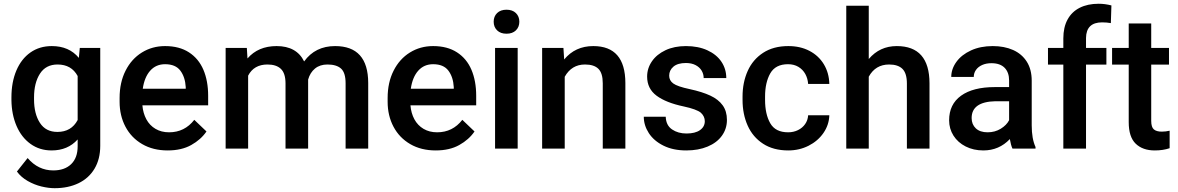

<svg xmlns="http://www.w3.org/2000/svg" viewBox="-20 -780 6187 1008"><path d="M68.8 120.6 125 49.8Q180.7 114.7 259.8 114.7Q319.3 114.7 353.5 81.8Q387.7 48.8 387.7 -12.2V-47.9Q335.9 9.8 251 9.8Q188 9.8 140.4 -24.4Q92.8 -58.6 66.9 -118.7Q41 -178.7 40 -254.4V-268.6Q40 -348.6 65.9 -409.7Q91.8 -470.7 139.6 -504.4Q187.5 -538.1 252 -538.1Q342.8 -538.1 394 -476.1L398.9 -528.3H506.3V-14.6Q506.3 55.2 476.3 105.5Q446.3 155.8 392.1 181.9Q337.9 208 266.6 208Q234.9 208 197.5 199Q160.2 189.9 125.5 170.2Q90.8 150.4 68.8 120.6ZM158.7 -258.3Q158.7 -182.6 189.5 -135Q220.2 -87.4 281.2 -87.4Q354.5 -87.4 387.7 -149.9V-380.9Q355 -441.4 282.2 -441.4Q220.7 -441.4 189.7 -393.1Q158.7 -344.7 158.7 -268.6Z M1064 -89.8Q1034.7 -46.9 983.9 -18.6Q933.1 9.8 860.4 9.8Q783.7 9.8 726.6 -23.4Q669.4 -56.6 638.7 -114.7Q607.9 -172.9 607.9 -245.6V-265.6Q607.9 -347.2 639.2 -408.9Q670.4 -470.7 724.9 -504.4Q779.3 -538.1 846.7 -538.1Q921.4 -538.1 972.2 -505.1Q1022.9 -472.2 1047.9 -413.6Q1072.8 -355 1072.8 -277.3V-227.1H727.5Q731 -186 748.3 -153.8Q765.6 -121.6 796.4 -103.5Q827.1 -85.4 867.7 -85.4Q949.2 -85.4 1000 -150.9ZM729.5 -314H955.1V-322.8Q952.1 -375.5 926.8 -409.2Q901.4 -442.9 846.7 -442.9Q798.8 -442.9 768.6 -408.9Q738.3 -375 729.5 -314Z M1282.7 -382.8V0H1164.6V-528.3H1275.9L1279.3 -473.1Q1335.4 -538.1 1432.1 -538.1Q1537.1 -538.1 1576.7 -457.5Q1634.8 -538.1 1739.3 -538.1Q1912.6 -538.1 1913.1 -344.7V0H1794.4V-342.8Q1794.4 -398.4 1770.5 -419.9Q1746.6 -441.4 1699.2 -441.4Q1659.7 -441.4 1633.8 -420.2Q1607.9 -398.9 1597.7 -362.3V0H1479V-341.8Q1479 -395 1454.8 -418.2Q1430.7 -441.4 1384.3 -441.4Q1313 -441.4 1282.7 -382.8Z M2471.2 -89.8Q2441.9 -46.9 2391.1 -18.6Q2340.3 9.8 2267.6 9.8Q2190.9 9.8 2133.8 -23.4Q2076.7 -56.6 2045.9 -114.7Q2015.1 -172.9 2015.1 -245.6V-265.6Q2015.1 -347.2 2046.4 -408.9Q2077.6 -470.7 2132.1 -504.4Q2186.5 -538.1 2253.9 -538.1Q2328.6 -538.1 2379.4 -505.1Q2430.2 -472.2 2455.1 -413.6Q2480 -355 2480 -277.3V-227.1H2134.8Q2138.2 -186 2155.5 -153.8Q2172.9 -121.6 2203.6 -103.5Q2234.4 -85.4 2274.9 -85.4Q2356.4 -85.4 2407.2 -150.9ZM2136.7 -314H2362.3V-322.8Q2359.4 -375.5 2334 -409.2Q2308.6 -442.9 2253.9 -442.9Q2206.1 -442.9 2175.8 -408.9Q2145.5 -375 2136.7 -314Z M2639.2 -729Q2670.4 -729 2688.5 -711.4Q2706.5 -693.8 2706.5 -666Q2706.5 -638.2 2688.5 -620.6Q2670.4 -603 2639.2 -603Q2607.9 -603 2589.8 -620.6Q2571.8 -638.2 2571.8 -666Q2571.8 -693.8 2589.8 -711.4Q2607.9 -729 2639.2 -729ZM2697.8 -528.3V0H2579.1V-528.3Z M2944.8 -377V0H2826.2V-528.3H2938L2941.9 -467.8Q3000 -538.1 3094.7 -538.1Q3262.7 -538.1 3263.2 -344.2V0H3144.5V-342.8Q3144.5 -396 3121.6 -418.7Q3098.6 -441.4 3051.3 -441.4Q2981 -441.4 2944.8 -377Z M3659.7 -188Q3637.7 -206.5 3569.3 -221.2Q3476.6 -240.7 3427 -277.6Q3377.4 -314.5 3377.4 -377.9Q3377.4 -421.4 3402.6 -458Q3427.7 -494.6 3473.9 -516.4Q3520 -538.1 3581.1 -538.1Q3645.5 -538.1 3693.6 -516.1Q3741.7 -494.1 3767.3 -456.1Q3793 -418 3793 -370.1H3674.3Q3674.3 -391.1 3663.6 -409.2Q3652.8 -427.2 3631.8 -438.2Q3610.8 -449.2 3581.1 -449.2Q3538.1 -449.2 3515.6 -430.2Q3493.2 -411.1 3493.2 -382.8Q3493.2 -357.4 3514.6 -341.8Q3536.6 -325.7 3601.6 -312Q3666.5 -297.9 3709 -278.1Q3751.5 -258.3 3773.9 -227.3Q3796.4 -196.3 3796.4 -150.4Q3796.4 -104 3770 -67.4Q3743.7 -30.8 3695.1 -10.5Q3646.5 9.8 3583 9.8Q3513.7 9.8 3463.1 -15.4Q3412.6 -40.5 3386.2 -81.3Q3359.9 -122.1 3359.9 -167H3475.1Q3476.6 -122.1 3508.1 -100.6Q3539.6 -79.1 3584 -79.1Q3629.9 -79.1 3655 -96.9Q3680.2 -114.7 3680.2 -143.6Q3680.2 -168.9 3659.7 -188Z M4222.7 -174.8H4334Q4332.5 -124.5 4303.2 -82Q4273.9 -39.6 4225.1 -14.9Q4176.3 9.8 4118.7 9.8Q4040 9.8 3986.1 -25.4Q3932.1 -60.5 3905.3 -120.6Q3878.4 -180.7 3878.4 -255.4V-272.9Q3878.4 -347.2 3905.3 -407.2Q3932.1 -467.3 3986.3 -502.7Q4040.5 -538.1 4118.7 -538.1Q4181.6 -538.1 4229.7 -512.9Q4277.8 -487.8 4305.2 -442.6Q4332.5 -397.5 4334 -339.4H4222.7Q4220.7 -368.2 4207.8 -391.6Q4194.8 -415 4171.6 -429Q4148.4 -442.9 4117.2 -442.9Q4051.3 -442.9 4023.9 -394.8Q3996.6 -346.7 3996.6 -272.9V-255.4Q3996.6 -180.7 4023.7 -133.1Q4050.8 -85.4 4117.7 -85.4Q4146 -85.4 4169.4 -96.9Q4192.9 -108.4 4207 -128.7Q4221.2 -148.9 4222.7 -174.8Z M4541 -377.4V0H4422.9V-750H4541V-470.2Q4598.6 -538.1 4688 -538.1Q4859.4 -538.1 4859.9 -342.8V0H4741.2V-341.3Q4741.2 -395 4718 -418.2Q4694.8 -441.4 4647.9 -441.4Q4576.2 -441.4 4541 -377.4Z M5295.4 0Q5287.1 -17.6 5281.7 -49.8Q5225.1 9.8 5142.6 9.8Q5090.8 9.8 5049.8 -11Q5008.8 -31.7 4985.8 -67.9Q4962.9 -104 4962.9 -148.4Q4962.9 -232.4 5025.6 -277.6Q5088.4 -322.8 5203.1 -322.8H5277.8V-357.4Q5277.8 -399.9 5254.2 -424.1Q5230.5 -448.2 5185.1 -448.2Q5157.2 -448.2 5136.2 -438.7Q5115.2 -429.2 5103.8 -412.8Q5092.3 -396.5 5092.3 -376H4974.1Q4974.1 -418 5001.2 -455.3Q5028.3 -492.7 5077.9 -515.4Q5127.4 -538.1 5191.9 -538.1Q5252.4 -538.1 5298.6 -517.6Q5344.7 -497.1 5370.6 -456.3Q5396.5 -415.5 5396.5 -356.4V-122.1Q5396.5 -51.3 5416.5 -8.3V0ZM5277.8 -148.9V-248.5H5205.6Q5081.1 -245.6 5081.1 -160.2Q5081.1 -127 5103 -106.2Q5125 -85.4 5165 -85.4Q5203.6 -85.4 5234.1 -104.2Q5264.6 -123 5277.8 -148.9Z M5788.6 -440.9H5681.6V0H5562.5V-440.9H5481.9V-528.3H5562.5V-578.6Q5562.5 -636.7 5584.7 -677.5Q5606.9 -718.3 5648.7 -739.3Q5690.4 -760.3 5748 -760.3Q5780.8 -760.3 5814.9 -751.5L5812 -658.7Q5790 -662.6 5766.1 -662.6Q5682.6 -662.6 5681.6 -580.6V-528.3H5788.6Z M6120.6 -2Q6086.4 9.8 6042.5 9.8Q5979 9.8 5942.4 -25.6Q5905.8 -61 5905.8 -138.7V-440.9H5818.4V-528.3H5905.8V-656.7H6023.9V-528.3H6117.2V-440.9H6023.9V-145.5Q6023.9 -112.3 6037.8 -100.6Q6051.8 -88.9 6079.1 -88.9Q6100.6 -88.9 6120.6 -93.8Z"/></svg>

Font: Mardoto Medium
Style: Regular
Weight: 500
Designer: Christian Robertson, Vahan Hovhannisyan
Foundry: Google
Version: Version 1.000